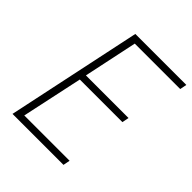

<svg xmlns="http://www.w3.org/2000/svg" viewBox="-199 -835 956 956"><g transform="rotate(45 279.0 -357.0)"><path d="M48 0H407L414 -36H95L164 -358H464L471 -394H171L231 -678H551L558 -714H199Z"/></g></svg>

Font: Noto Sans ExtraLight
Style: Italic
Weight: 200
Italic angle: -12°
Designer: Monotype Design Team
Foundry: Monotype Imaging Inc.
Version: Version 2.013